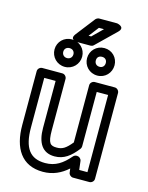

<svg xmlns="http://www.w3.org/2000/svg" viewBox="-131 -942 818 1060"><g transform="rotate(15 278.0 -412.0)"><path d="M93 -183V-466H158V-198C158 -113 189 -62 259 -62C312 -62 349 -90 388 -140C391 -144 393 -150 393 -155V-466H458V-25H411L405 -75C403 -88 391 -97 380 -97H377C370 -97 362 -93 358 -88C317 -40 277 -13 219 -13C132 -13 93 -65 93 -183ZM43 -183C43 -53 96 37 219 37C276 37 322 15 361 -20L364 3C365 14 376 25 389 25H483C494 25 508 15 508 0V-491C508 -502 498 -516 483 -516H368C357 -516 343 -506 343 -491V-164C310 -124 291 -112 259 -112C223 -112 208 -121 208 -198V-491C208 -502 198 -516 183 -516H68C57 -516 43 -506 43 -491ZM269 -754 313 -811H342L284 -754ZM198 -744C168 -705 218 -704 218 -704H294C299 -704 306 -706 311 -711L421 -818C456 -852 404 -861 404 -861H301C295 -861 286 -857 281 -851ZM186 -604C169 -604 157 -616 157 -633C157 -649 168 -661 186 -661C204 -661 215 -649 215 -633C215 -616 203 -604 186 -604ZM186 -554C231 -554 265 -590 265 -633C265 -677 230 -711 186 -711C142 -711 107 -677 107 -633C107 -590 141 -554 186 -554ZM372 -604C354 -604 343 -616 343 -633C343 -650 353 -661 372 -661C389 -661 400 -650 400 -633C400 -616 389 -604 372 -604ZM372 -554C417 -554 450 -590 450 -633C450 -676 417 -711 372 -711C327 -711 293 -676 293 -633C293 -590 326 -554 372 -554Z"/></g></svg>

Font: Falling Sky
Style: Ou
Weight: 400
Designer: Paul D. Hunt
Foundry: Adobe Systems Incorporated
Version: Version 1.02